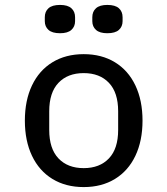

<svg xmlns="http://www.w3.org/2000/svg" viewBox="-20 -748 680 780"><path d="M81 -258Q81 -340 110 -401Q139 -462 193 -495Q247 -528 320 -528Q393 -528 447 -495Q501 -462 530 -401Q559 -340 559 -258Q559 -176 530 -115Q501 -54 447 -21Q393 12 320 12Q247 12 193 -21Q139 -54 110 -115Q81 -176 81 -258ZM320 -65Q385 -65 422.5 -104.5Q460 -144 460 -220V-296Q460 -372 422.5 -411.5Q385 -451 320 -451Q255 -451 217.5 -411.5Q180 -372 180 -296V-220Q180 -144 217.5 -104.5Q255 -65 320 -65ZM162 -662V-678Q162 -701 177 -714.5Q192 -728 224 -728Q255 -728 270 -714.5Q285 -701 285 -678V-662Q285 -640 270 -626.5Q255 -613 224 -613Q192 -613 177 -626.5Q162 -640 162 -662ZM355 -678Q355 -701 370 -714.5Q385 -728 416 -728Q448 -728 463 -714.5Q478 -701 478 -678V-662Q478 -640 463 -626.5Q448 -613 416 -613Q385 -613 370 -626.5Q355 -640 355 -662Z"/></svg>

Font: Writer
Style: Regular
Weight: 400
Monospace: yes
Designer: Mike Abbink, Paul van der Laan, Pieter van Rosmalen
Foundry: Bold Monday
Version: Version 2.001 2020